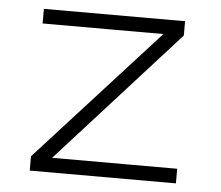

<svg xmlns="http://www.w3.org/2000/svg" viewBox="-43 -568 707 615"><g transform="rotate(5 310.5 -260.0)"><path d="M74 0V-46L477 -489L499 -473H74V-520H528V-474L122 -25L106 -47H544V0Z"/></g></svg>

Font: Lexend Peta ExtraLight
Style: Regular
Weight: 250
Version: Version 1.007